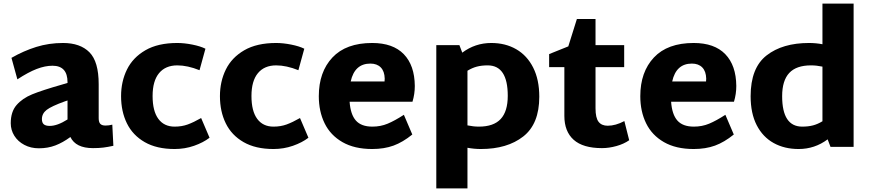

<svg xmlns="http://www.w3.org/2000/svg" viewBox="-20 -820 4866 1072"><path d="M613 -6Q581 1 556.5 4Q532 7 499 7Q403 7 373 -55Q331 -24 289 -8Q247 8 197 8Q152 8 116 -11Q80 -30 60 -62Q40 -94 40 -132Q40 -196 72.5 -233.5Q105 -271 160 -293.5Q215 -316 327 -348L357 -357V-361Q357 -453 273 -453Q232 -453 185 -435Q138 -417 77 -377L44 -497Q112 -536 182.5 -558Q253 -580 332 -580Q428 -580 479.5 -528Q531 -476 531 -350V-160Q531 -138 540 -128.5Q549 -119 569 -119Q588 -119 607 -124ZM258 -117Q300 -117 357 -153V-259L342 -254Q267 -227 240.5 -206.5Q214 -186 214 -155Q214 -135 224.5 -126Q235 -117 258 -117Z M656 -283Q656 -365 689 -432Q722 -499 792 -539.5Q862 -580 970 -580Q1009 -580 1054 -571Q1099 -562 1127 -548L1094 -428Q1027 -455 970 -455Q904 -455 868 -411.5Q832 -368 832 -284Q832 -200 864 -156.5Q896 -113 955 -113Q995 -113 1028 -125Q1061 -137 1103 -161L1150 -51Q1115 -24 1063.5 -6Q1012 12 955 12Q855 12 788 -26.5Q721 -65 688.5 -131.5Q656 -198 656 -283Z M1208 -283Q1208 -365 1241 -432Q1274 -499 1344 -539.5Q1414 -580 1522 -580Q1561 -580 1606 -571Q1651 -562 1679 -548L1646 -428Q1579 -455 1522 -455Q1456 -455 1420 -411.5Q1384 -368 1384 -284Q1384 -200 1416 -156.5Q1448 -113 1507 -113Q1547 -113 1580 -125Q1613 -137 1655 -161L1702 -51Q1667 -24 1615.5 -6Q1564 12 1507 12Q1407 12 1340 -26.5Q1273 -65 1240.5 -131.5Q1208 -198 1208 -283Z M2059 -113Q2105 -113 2144.5 -129.5Q2184 -146 2235 -179L2282 -69Q2229 -26 2177 -7Q2125 12 2058 12Q1959 12 1892 -26.5Q1825 -65 1792.5 -131.5Q1760 -198 1760 -283Q1760 -418 1836 -499Q1912 -580 2058 -580Q2174 -580 2234.5 -517.5Q2295 -455 2296 -340Q2296 -295 2283 -252H1932Q1937 -181 1967 -147Q1997 -113 2059 -113ZM2127 -365Q2128 -371 2128 -381Q2127 -422 2106 -443.5Q2085 -465 2048 -465Q1960 -465 1938 -365Z M2991 -280Q2991 -128 2901.5 -58Q2812 12 2665 12Q2627 12 2590 5V232H2416V-568H2545L2561 -526Q2633 -580 2723 -580Q2802 -580 2862.5 -545Q2923 -510 2957 -442.5Q2991 -375 2991 -280ZM2815 -285Q2815 -455 2703 -455Q2669 -455 2642.5 -448Q2616 -441 2590 -425V-120Q2623 -113 2654 -113Q2736 -113 2775.5 -155.5Q2815 -198 2815 -285Z M3493 -37Q3463 -16 3421.5 -4.5Q3380 7 3341 7Q3235 7 3183 -39.5Q3131 -86 3131 -173V-445H3046V-518L3153 -561L3201 -714H3305V-568H3465V-445H3305V-215Q3305 -162 3322 -140Q3339 -118 3373 -118Q3417 -118 3466 -144Z M3854 -113Q3900 -113 3939.5 -129.5Q3979 -146 4030 -179L4077 -69Q4024 -26 3972 -7Q3920 12 3853 12Q3754 12 3687 -26.5Q3620 -65 3587.5 -131.5Q3555 -198 3555 -283Q3555 -418 3631 -499Q3707 -580 3853 -580Q3969 -580 4029.5 -517.5Q4090 -455 4091 -340Q4091 -295 4078 -252H3727Q3732 -181 3762 -147Q3792 -113 3854 -113ZM3922 -365Q3923 -371 3923 -381Q3922 -422 3901 -443.5Q3880 -465 3843 -465Q3755 -465 3733 -365Z M4746 -800V0H4617L4601 -42Q4529 12 4439 12Q4360 12 4299.5 -21.5Q4239 -55 4205 -121Q4171 -187 4171 -283Q4171 -441 4260 -510.5Q4349 -580 4497 -580Q4535 -580 4572 -573V-800ZM4459 -113Q4493 -113 4519.5 -120Q4546 -127 4572 -143V-448Q4539 -455 4508 -455Q4426 -455 4386.5 -412.5Q4347 -370 4347 -283Q4347 -113 4459 -113Z"/></svg>

Font: Martel Sans Black
Style: Regular
Weight: 900
Designer: Dan Reynolds and Mathieu Réguer
Foundry: Dan Reynolds and Mathieu Réguer
Version: Version 1.002; ttfautohint (v1.1) -l 5 -r 5 -G 72 -x 0 -D la